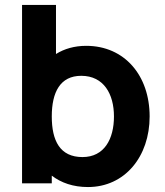

<svg xmlns="http://www.w3.org/2000/svg" viewBox="-20 -740 664 775"><path d="M189 0V-31C227 -2 275.5 15 335 15C484 15 584 -108 584 -270C584 -435 483 -555 328 -555C280.5 -555 239.5 -543 206 -522V-720H69V0ZM313 -106C222 -106 189 -172 189 -270C189 -368 223 -434 308 -434C399 -434 440 -360 440 -270C440 -179 401 -106 313 -106Z"/></svg>

Font: Manrope ExtraBold
Style: Regular
Weight: 800
Designer: Mikhail Sharanda
Foundry: Mikhail Sharanda
Version: Version 4.505